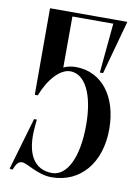

<svg xmlns="http://www.w3.org/2000/svg" viewBox="-81 -755 591 818"><g transform="rotate(10 214.0 -346.0)"><path d="M221 -472.5C201 -472.5 183.1 -468.4 168 -461.1L168.5 -682H345.3L325 -467H339L403 -700H68.5V-325.5H81.5C110.5 -400.5 158 -450.5 200.5 -450.5C264 -450.5 306.5 -370.5 306.5 -236C306.5 -96 263.5 -11.5 199.5 -10C119 -10 82 -76 92.5 -190L95.5 -223H83.5L17.5 3L30.5 5C40.5 -21 49.5 -33 65.5 -33C88.5 -33 138.5 8 199.5 8C323.5 8 406.5 -89.5 406.5 -236C406.5 -378 332.5 -472.5 221 -472.5Z"/></g></svg>

Font: Picaflor 24 pt
Style: Regular
Weight: 400
Designer: Ariel Martín Pérez
Foundry: Tunera Type Foundry
Version: Version 1.000;hotconv 1.0.109;makeotfexe 2.5.65596